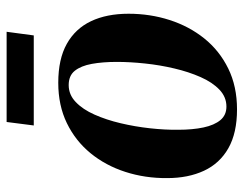

<svg xmlns="http://www.w3.org/2000/svg" viewBox="-98 -625 736 580"><g transform="rotate(-90 270.0 -335.0)"><path d="M310 -527Q381.5 -527 427.5 -501.2Q473.5 -475.5 496 -428Q518.5 -380.5 518.5 -314.5Q518.5 -249.5 499.5 -190.5Q480.5 -131.5 443.8 -85.8Q407 -40 353 -13.5Q299 13 229.5 13Q158.5 13 112.5 -13Q66.5 -39 44.2 -86.8Q22 -134.5 22 -198Q21.5 -265 40.8 -324.5Q60 -384 97.2 -429.5Q134.5 -475 188 -501Q241.5 -527 310 -527ZM303 -495.5Q274 -495.5 251.8 -474.2Q229.5 -453 213.8 -417.5Q198 -382 187.8 -338.8Q177.5 -295.5 172.5 -250Q167.5 -204.5 168 -165Q168 -121 175 -88.2Q182 -55.5 197.2 -37.2Q212.5 -19 238 -19Q267 -19 289.2 -40.2Q311.5 -61.5 327.2 -97.2Q343 -133 353.2 -176.5Q363.5 -220 368.2 -265Q373 -310 373 -350Q373 -393 367 -425.8Q361 -458.5 346.2 -477Q331.5 -495.5 303 -495.5ZM191.5 -683H464L453 -601H181Z"/></g></svg>

Font: Merriweather 120pt
Style: Bold Italic
Weight: 700
Italic angle: -7.8°
Version: Version 2.101